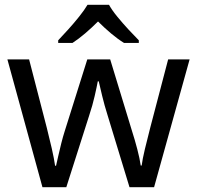

<svg xmlns="http://www.w3.org/2000/svg" viewBox="-20 -786 826 805"><path d="M431 -303Q418 -344 408.5 -383.5Q399 -423 394 -445H390Q386 -423 377 -383.5Q368 -344 354 -302L258 -1H158L11 -537H102L176 -251Q187 -208 197 -164Q207 -120 211 -91H215Q219 -108 224.5 -133Q230 -158 237 -185.5Q244 -213 251 -235L346 -537H442L534 -235Q545 -201 555.5 -161Q566 -121 570 -92H574Q577 -117 587.5 -161Q598 -205 610 -251L685 -537H775L626 -1H523ZM437 -766Q449 -744 471.5 -716.5Q494 -689 518.5 -662.5Q543 -636 562 -617V-606H500Q474 -622 446 -645.5Q418 -669 391 -696Q364 -669 337 -646Q310 -623 284 -606H224V-617Q243 -637 266.5 -663Q290 -689 312 -716.5Q334 -744 347 -766Z"/></svg>

Font: Noto Sans Ogham
Style: Regular
Weight: 400
Designer: Monotype Design Team
Foundry: Monotype Imaging Inc.
Version: Version 2.001; ttfautohint (v1.8.4.7-5d5b)